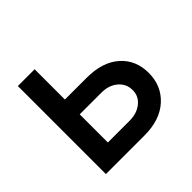

<svg xmlns="http://www.w3.org/2000/svg" viewBox="-138 -693 841 841"><g transform="rotate(-45 282.5 -272.5)"><path d="M175.3 -357.9H309.6Q407.7 -357.9 462.6 -309.3Q517.6 -260.7 517.6 -180.2Q517.6 -101.1 462.2 -50.5Q406.7 0 309.6 0H71.3V-545.4H175.3ZM175.3 -266.1V-91.8H309.6Q355.5 -91.8 385 -115.7Q414.6 -139.6 414.6 -176.8Q414.6 -216.3 385 -241.2Q355.5 -266.1 309.6 -266.1Z"/></g></svg>

Font: Interop Med
Style: Regular
Weight: 500
Designer: Rasmus Andersson, Google, Jang Haemin
Foundry: jhaemin
Version: Version 1.007